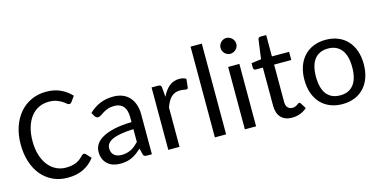

<svg xmlns="http://www.w3.org/2000/svg" viewBox="-70 -1052 2812 1419"><g transform="rotate(-15 1336.0 -343.0)"><path d="M465.8 -133.8Q472.7 -133.8 478.5 -127.9L513.7 -89.8Q479 -43.9 428.2 -18.6Q377.4 6.8 306.6 6.8Q244.1 6.8 193.6 -17.1Q143.1 -41 107.2 -84.2Q71.3 -127.4 52 -187.7Q32.7 -248 32.7 -320.8Q32.7 -393.6 53.2 -453.9Q73.7 -514.2 110.8 -557.6Q147.9 -601.1 199.7 -625Q251.5 -648.9 314 -648.9Q376 -648.9 423.1 -627Q470.2 -605 505.4 -567.4L476.1 -526.4Q473.1 -522 468.8 -519Q464.4 -516.1 457.5 -516.1Q449.2 -516.1 439.2 -524.9Q429.2 -533.7 413.1 -544.2Q397 -554.7 373 -563.5Q349.1 -572.3 313.5 -572.3Q271.5 -572.3 236.6 -555.2Q201.7 -538.1 176.5 -505.6Q151.4 -473.1 137.5 -426.5Q123.5 -379.9 123.5 -320.8Q123.5 -261.2 138.2 -214.4Q152.8 -167.5 178.2 -135.3Q203.6 -103 238 -85.9Q272.5 -68.8 312 -68.8Q336.4 -68.8 355.7 -72.3Q375 -75.7 391.4 -82.8Q407.7 -89.8 422.1 -100.8Q436.5 -111.8 450.7 -127Q458.5 -133.8 465.8 -133.8Z M912.6 0Q899.9 0 893.1 -3.9Q886.2 -7.8 883.8 -20L873 -64.5Q854.5 -47.4 836.7 -33.9Q818.8 -20.5 799.3 -11.2Q779.8 -2 757.3 2.7Q734.9 7.3 708 7.3Q680.2 7.3 656 -0.2Q631.8 -7.8 613.5 -23.7Q595.2 -39.6 584.7 -63.2Q574.2 -86.9 574.2 -119.1Q574.2 -147.5 589.6 -173.6Q605 -199.7 639.6 -220.2Q674.3 -240.7 730 -253.7Q785.6 -266.6 866.7 -268.6V-305.2Q866.7 -360.8 843 -388.9Q819.3 -417 773.9 -417Q743.7 -417 722.9 -409.2Q702.1 -401.4 687 -392.1Q671.9 -382.8 660.9 -375Q649.9 -367.2 638.7 -367.2Q629.9 -367.2 623.5 -371.6Q617.2 -376 613.3 -382.8L597.7 -410.2Q637.2 -448.2 682.9 -467Q728.5 -485.8 784.2 -485.8Q824.2 -485.8 855.5 -472.9Q886.7 -460 907.7 -436Q928.7 -412.1 939.7 -378.9Q950.7 -345.7 950.7 -305.2V0ZM733.9 -52.7Q755.4 -52.7 773.4 -57.1Q791.5 -61.5 807.6 -69.6Q823.7 -77.6 838.1 -89.6Q852.5 -101.6 866.7 -116.2V-214.8Q809.6 -212.4 769.5 -205.3Q729.5 -198.2 704.3 -186.5Q679.2 -174.8 668 -158.9Q656.7 -143.1 656.7 -123.5Q656.7 -105 662.8 -91.6Q668.9 -78.1 679.2 -69.6Q689.5 -61 703.6 -56.9Q717.8 -52.7 733.9 -52.7Z M1076.2 0V-477.5H1125.5Q1139.2 -477.5 1144.8 -472.2Q1150.4 -466.8 1151.4 -454.1L1157.2 -383.8Q1179.2 -431.2 1211.4 -458.5Q1243.7 -485.8 1289.1 -485.8Q1304.2 -485.8 1317.4 -482.7Q1330.6 -479.5 1341.3 -472.2L1334.5 -408.7Q1333 -396.5 1320.8 -396.5Q1314 -396.5 1301.5 -399.2Q1289.1 -401.9 1273.9 -401.9Q1252 -401.9 1235.1 -395.3Q1218.3 -388.7 1204.8 -375.7Q1191.4 -362.8 1181.2 -344.2Q1170.9 -325.7 1162.1 -301.8V0Z M1518.6 -694.3V0H1432.6V-694.3Z M1644 0ZM1748 -477.5V0H1662.1V-477.5ZM1764.6 -627Q1764.6 -614.7 1759.8 -603.8Q1754.9 -592.8 1746.3 -584.7Q1737.8 -576.7 1726.8 -571.8Q1715.8 -566.9 1703.6 -566.9Q1691.4 -566.9 1680.7 -571.8Q1669.9 -576.7 1661.9 -584.7Q1653.8 -592.8 1648.9 -603.8Q1644 -614.7 1644 -627Q1644 -639.6 1648.9 -650.6Q1653.8 -661.6 1661.9 -669.9Q1669.9 -678.2 1680.7 -683.1Q1691.4 -688 1703.6 -688Q1715.8 -688 1726.8 -683.1Q1737.8 -678.2 1746.3 -669.9Q1754.9 -661.6 1759.8 -650.6Q1764.6 -639.6 1764.6 -627Z M2023.4 7.3Q1968.3 7.3 1938.5 -24.4Q1908.7 -56.2 1908.7 -115.2V-406.2H1854Q1846.7 -406.2 1841.6 -411.1Q1836.4 -416 1836.4 -425.3V-459.5L1911.6 -469.2L1931.6 -616.2Q1932.6 -623.5 1937.7 -627.9Q1942.9 -632.3 1950.7 -632.3H1994.6V-468.8H2126V-406.2H1994.6V-121.1Q1994.6 -91.8 2008.1 -77.1Q2021.5 -62.5 2043 -62.5Q2055.7 -62.5 2064.7 -65.9Q2073.7 -69.3 2080.1 -73.7Q2086.4 -78.1 2091.1 -81.5Q2095.7 -85 2099.6 -85Q2104 -85 2106.7 -83Q2109.4 -81.1 2111.8 -76.7L2137.2 -35.6Q2115.2 -15.1 2085.4 -3.9Q2055.7 7.3 2023.4 7.3Z M2409.2 -484.9Q2461.4 -484.9 2503.4 -467.5Q2545.4 -450.2 2574.7 -418.2Q2604 -386.2 2619.9 -340.8Q2635.7 -295.4 2635.7 -239.3Q2635.7 -182.6 2619.9 -137.2Q2604 -91.8 2574.7 -59.8Q2545.4 -27.8 2503.4 -10.5Q2461.4 6.8 2409.2 6.8Q2356.9 6.8 2314.7 -10.5Q2272.5 -27.8 2242.9 -59.8Q2213.4 -91.8 2197.5 -137.2Q2181.6 -182.6 2181.6 -239.3Q2181.6 -295.4 2197.5 -340.8Q2213.4 -386.2 2242.9 -418.2Q2272.5 -450.2 2314.7 -467.5Q2356.9 -484.9 2409.2 -484.9ZM2409.2 -60.1Q2443.8 -60.1 2469.7 -72Q2495.6 -84 2512.9 -106.9Q2530.3 -129.9 2538.8 -163.1Q2547.4 -196.3 2547.4 -238.8Q2547.4 -281.2 2538.8 -314.5Q2530.3 -347.7 2512.9 -370.6Q2495.6 -393.6 2469.7 -405.8Q2443.8 -418 2409.2 -418Q2374 -418 2347.9 -405.8Q2321.8 -393.6 2304.4 -370.6Q2287.1 -347.7 2278.6 -314.5Q2270 -281.2 2270 -238.8Q2270 -196.3 2278.6 -163.1Q2287.1 -129.9 2304.4 -106.9Q2321.8 -84 2347.9 -72Q2374 -60.1 2409.2 -60.1Z"/></g></svg>

Font: Carlito
Style: Regular
Weight: 400
Designer: Lukasz Dziedzic
Foundry: tyPoland Lukasz Dziedzic
Version: Version 1.104